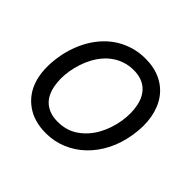

<svg xmlns="http://www.w3.org/2000/svg" viewBox="-140 -710 878 878"><g transform="rotate(45 298.5 -271.0)"><path d="M51.8 -275.6Q57.9 -312.9 70.3 -347.7Q82.7 -382.5 101 -413.4Q119.3 -444.2 143.6 -469.8Q168 -495.4 197.8 -513.7Q227.6 -532 263 -542.3Q298.3 -552.6 338.8 -552.6Q395.2 -552.6 438.2 -531.8Q481.2 -511 508 -473.2Q534.8 -435.4 544.4 -382.3Q554 -329.2 543.3 -264.2Q533.4 -202.4 507.5 -151.6Q481.5 -100.9 443.7 -64.6Q405.9 -28.4 358.1 -8.5Q310.4 11.4 256.4 11.4Q181.1 11.4 130.3 -24.5Q78.1 -61.1 58.1 -124.3Q38 -187.5 51.8 -275.6ZM133.5 -165.5Q138.1 -142.8 147.7 -123.9Q157.3 -105.1 172.8 -91.8Q188.2 -78.5 209.3 -71.2Q230.5 -63.9 257.8 -63.9Q315.7 -63.9 358 -93.4Q400.9 -123.6 427 -171Q453.1 -218.4 462.4 -275.6Q470.9 -329.5 461.6 -375Q457 -398.1 447.1 -416.9Q437.1 -435.7 421.9 -449.2Q406.6 -462.7 385.7 -470Q364.7 -477.3 337.4 -477.3Q307.5 -477.3 282 -468.9Q256.4 -460.6 235.3 -446Q214.1 -431.5 197.1 -411.4Q180 -391.3 167.3 -367.5Q154.5 -343.8 146 -317.5Q137.4 -291.2 132.8 -264.2Q124.3 -211.6 133.5 -165.5Z"/></g></svg>

Font: Inter P
Style: Italic
Weight: 400
Italic angle: -9.40001°
Designer: Rasmus Andersson
Foundry: rsms
Version: Version 3.018;git-588b23468